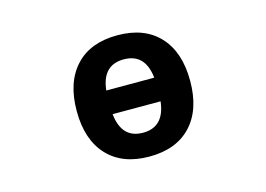

<svg xmlns="http://www.w3.org/2000/svg" viewBox="-78 -679 1156 835"><g transform="rotate(-15 500.0 -261.0)"><path d="M394.5 -314.5H610.4Q598.6 -425.8 502.4 -425.8Q406.2 -425.8 394.5 -314.5ZM394.5 -208Q406.2 -95.7 502 -95.7Q597.7 -95.7 610.4 -208ZM314.5 -462.9Q380.9 -534.2 502.4 -534.2Q624 -534.2 690.9 -462.4Q757.8 -390.6 757.8 -261.2Q757.8 -131.8 690.9 -60.1Q624 11.7 502.4 11.7Q380.9 11.7 314 -60.1Q247.1 -131.8 247.1 -261.2Q247.1 -390.6 314.5 -462.9Z"/></g></svg>

Font: Gen Shin Gothic Monospace Bold
Style: Bold
Weight: 700
Designer: [Source Han Sans]
Ryoko NISHIZUKA  (kana & ideographs); Paul D. Hunt (Latin, Greek & Cyrillic); Wenlong ZHANG  (bopomofo
Version: Version 1.002.20150607